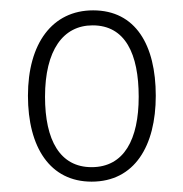

<svg xmlns="http://www.w3.org/2000/svg" viewBox="-20 -744 354 371"><path d="M281 -559C281 -657 242 -724 160 -724C81 -724 34 -660 34 -559C34 -459 77 -393 157 -393C240 -393 281 -462 281 -559ZM67 -557C67 -647 102 -695 159 -695C222 -695 248 -640 248 -557C248 -475 220 -421 157 -421C96 -421 67 -473 67 -557Z"/></svg>

Font: Noto Sans Georgian Condensed ExtraLight
Style: Regular
Weight: 200
Width: 3
Designer: Monotype Design Team, Akaki Razmadze
Foundry: Google LLC
Version: Version 2.005